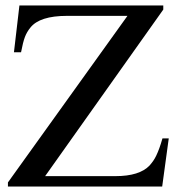

<svg xmlns="http://www.w3.org/2000/svg" viewBox="-20 -682 651 702"><path d="M597 -176 573 0H9V-15L446 -624H225Q125 -624 91 -581Q78 -565 71 -546.5Q64 -528 57 -491H31L51 -662H577V-647L145 -38H402Q490 -38 527 -77Q534 -85 540 -93.5Q546 -102 551.5 -113.5Q557 -125 562.5 -140Q568 -155 574 -176Z"/></svg>

Font: Klingon pIqaD vaHbo'
Style: Regular
Weight: 400
Width: 0
Designer: Mike Neff (qa'vaj)
Foundry: Mike Neff and Michael Everson
Version: Version 2.003